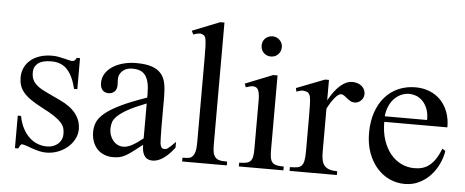

<svg xmlns="http://www.w3.org/2000/svg" viewBox="-48 -810 2275 939"><g transform="rotate(5 1089.0 -340.5)"><path d="M354.5 -112.8Q354.5 -87.4 342.3 -64.2Q330.1 -41 309.6 -23.4Q289.1 -5.9 262 4.4Q234.9 14.6 205.1 14.6Q187 14.6 170.2 10.5Q153.3 6.3 137.9 1Q122.6 -4.4 109.1 -9.3Q95.7 -14.2 84.5 -15.6Q79.1 -15.6 74.7 -7.8Q70.3 0 67.4 6.3H51.3V-153.3H67.4Q73.7 -119.1 87.2 -93.5Q100.6 -67.9 118.9 -50.5Q137.2 -33.2 159.2 -24.4Q181.2 -15.6 205.1 -15.6Q223.1 -15.6 237.3 -21Q251.5 -26.4 261.2 -35.4Q271 -44.4 276.4 -56.4Q281.7 -68.4 281.7 -81.5Q282.2 -98.1 278.1 -112.1Q273.9 -126 261.7 -139.4Q249.5 -152.8 227.3 -167.7Q205.1 -182.6 168.5 -201.2Q132.8 -219.7 109.6 -235.8Q86.4 -252 73 -268.6Q59.6 -285.2 54.2 -302.7Q48.8 -320.3 48.8 -340.8Q48.8 -365.7 58.3 -387.5Q67.9 -409.2 86.4 -425.3Q105 -441.4 132.1 -450.7Q159.2 -460 194.3 -460Q209.5 -460 224.4 -457.3Q239.3 -454.6 252.4 -451.4Q265.6 -448.2 275.9 -445.6Q286.1 -442.9 292 -442.9Q298.8 -442.9 303.5 -445.6Q308.1 -448.2 314 -460H330.1V-307.6H314Q305.2 -343.8 293 -367.7Q280.8 -391.6 265.6 -405.8Q250.5 -419.9 232.2 -426Q213.9 -432.1 192.9 -432.1Q147.9 -432.1 127.2 -415.8Q106.4 -399.4 106 -373.5Q105.5 -360.4 108.2 -347.9Q110.8 -335.4 118.9 -324Q127 -312.5 141.4 -301.8Q155.8 -291 179.2 -280.3L251.5 -246.1Q302.2 -222.7 328.4 -189Q354.5 -155.3 354.5 -112.8Z M833.5 -64.5Q778.3 8.3 726.6 8.3Q715.8 8.3 706.3 4.9Q696.8 1.5 689.7 -6.8Q682.6 -15.1 678.5 -29.1Q674.3 -43 674.3 -64.5Q645 -41.5 625.7 -27.1Q606.4 -12.7 591.6 -4.9Q576.7 2.9 563.2 5.6Q549.8 8.3 532.2 8.3Q508.3 8.3 488.8 0.2Q469.2 -7.8 455.1 -22.7Q440.9 -37.6 433.1 -58.8Q425.3 -80.1 425.3 -106Q425.3 -130.9 434.3 -153.3Q443.4 -175.8 470.2 -198.5Q497.1 -221.2 545.9 -245.1Q594.7 -269 674.3 -296.4V-314.9Q674.3 -347.2 669.2 -369.1Q664.1 -391.1 653.8 -405Q643.6 -418.9 627.9 -425Q612.3 -431.2 590.8 -431.2Q560.1 -431.2 542.5 -415.3Q524.9 -399.4 523.4 -376.5L524.4 -347.2Q525.4 -326.2 513.9 -313.7Q502.4 -301.3 483.9 -301.3Q464.4 -301.3 453.6 -313.7Q442.9 -326.2 442.9 -348.1Q442.9 -374.5 456.3 -395.3Q469.7 -416 492.4 -430.4Q515.1 -444.8 544.7 -452.4Q574.2 -460 606.4 -460Q654.8 -460 684.3 -449.5Q713.9 -439 730 -419.2Q746.1 -399.4 751.2 -371.1Q756.3 -342.8 756.3 -307.6V-155.3Q756.3 -124 757.3 -104Q758.3 -84 758.8 -77.1Q761.2 -64 766.1 -58.6Q771 -53.2 780.3 -53.2Q784.7 -53.2 788.6 -54.4Q792.5 -55.7 797.9 -59.6Q803.2 -63.5 811.5 -71.3Q819.8 -79.1 833.5 -92.8ZM674.3 -267.6Q617.7 -245.6 584.7 -227.3Q551.8 -209 534.7 -192.4Q517.6 -175.8 512.9 -160.4Q508.3 -145 508.3 -128.9Q508.3 -111.3 513.7 -96.7Q519 -82 528.1 -71Q537.1 -60.1 549.6 -53.7Q562 -47.4 576.2 -46.9Q595.2 -45.9 619.4 -58.6Q643.6 -71.3 674.3 -96.2Z M871.6 0V-18.6Q894 -18.6 904.8 -21Q915.5 -23.4 923.3 -33.7Q926.3 -37.6 928.7 -42.7Q931.2 -47.9 933.1 -55.7Q935.1 -63.5 936 -74.5Q937 -85.4 937 -101.1V-506.8Q937 -544.9 936.3 -566.9Q935.5 -588.9 933.8 -600.6Q932.1 -612.3 929.7 -616.7Q927.2 -621.1 923.3 -624.5Q918.9 -627.4 914.1 -629.2Q909.2 -630.9 903.3 -630.9Q897.5 -630.9 889.6 -629.2Q881.8 -627.4 871.6 -623.5L862.8 -641.1L997.6 -694.8H1018.6V-101.1Q1018.6 -86.4 1019.3 -75.9Q1020 -65.4 1021.5 -57.9Q1022.9 -50.3 1025.4 -45.2Q1027.8 -40 1031.2 -35.6Q1034.7 -31.2 1039.1 -28.1Q1043.5 -24.9 1050 -22.7Q1056.6 -20.5 1066.7 -19.5Q1076.7 -18.6 1090.8 -18.6V0Z M1308.6 -599.6Q1308.6 -578.6 1294.7 -564Q1280.8 -549.3 1259.3 -549.3Q1237.8 -549.3 1223.6 -563.5Q1209.5 -577.6 1209.5 -599.6Q1209.5 -610.4 1213.4 -619.4Q1217.3 -628.4 1224.1 -634.8Q1231 -641.1 1240 -644.8Q1249 -648.4 1259.3 -648.4Q1269.5 -648.4 1278.6 -644.5Q1287.6 -640.6 1294.2 -634Q1300.8 -627.4 1304.7 -618.7Q1308.6 -609.9 1308.6 -599.6ZM1149.9 0V-18.6Q1170.9 -18.6 1184.3 -21.5Q1197.8 -24.4 1205.3 -32.5Q1212.9 -40.5 1215.6 -54.9Q1218.3 -69.3 1218.3 -91.8V-331.1Q1218.3 -363.3 1211.2 -379.9Q1204.1 -396.5 1184.6 -396.5Q1177.7 -396.5 1169.4 -394.5Q1161.1 -392.6 1149.9 -388.7L1143.6 -406.2L1278.8 -460H1299.8V-91.8Q1299.8 -69.3 1302.7 -54.9Q1305.7 -40.5 1313.2 -32.5Q1320.8 -24.4 1334.2 -21.5Q1347.7 -18.6 1368.7 -18.6V0Z M1731.4 -406.2Q1731.4 -397.5 1728 -389.2Q1724.6 -380.9 1718.5 -374.8Q1712.4 -368.7 1704.3 -364.7Q1696.3 -360.8 1687 -360.8Q1674.8 -360.8 1665.3 -366.2Q1655.8 -371.6 1647.9 -378.2Q1640.1 -384.8 1632.8 -390.1Q1625.5 -395.5 1617.7 -395.5Q1605.5 -395.5 1588.1 -375.2Q1570.8 -355 1552.2 -319.3V-104Q1552.2 -83 1555.7 -66.9Q1559.1 -50.8 1567.9 -40Q1576.7 -29.3 1592 -23.9Q1607.4 -18.6 1631.3 -18.6V0H1398.9V-18.6Q1419.9 -18.6 1433.8 -20.8Q1447.8 -22.9 1455.8 -31.2Q1463.9 -39.6 1467.3 -56.2Q1470.7 -72.8 1470.7 -101.1V-274.4Q1470.7 -309.6 1470 -330.3Q1469.2 -351.1 1467.5 -362.8Q1465.8 -374.5 1462.9 -379.9Q1460 -385.3 1456.1 -389.6Q1445.3 -395.5 1432.4 -396.5Q1419.4 -397.5 1398.9 -388.7L1394.5 -406.2L1533.2 -460H1552.2V-359.9Q1607.9 -460 1668 -460Q1681.2 -460 1692.9 -456.1Q1704.6 -452.1 1713.1 -445.1Q1721.7 -438 1726.6 -428Q1731.4 -418 1731.4 -406.2Z M2149.4 -163.6Q2144.5 -130.9 2129.4 -98.9Q2114.3 -66.9 2090.8 -41.7Q2067.4 -16.6 2035.6 -1Q2003.9 14.6 1965.3 14.6Q1925.8 14.6 1890.1 -1.7Q1854.5 -18.1 1827.9 -48.6Q1801.3 -79.1 1785.6 -122.3Q1770 -165.5 1770 -218.8Q1770 -275.4 1785.4 -320.3Q1800.8 -365.2 1828.4 -396.5Q1856 -427.7 1894 -444.3Q1932.1 -460.9 1977.5 -460.9Q2014.6 -460.9 2046.1 -448.5Q2077.6 -436 2100.6 -412.6Q2123.5 -389.2 2136.5 -355.5Q2149.4 -321.8 2149.4 -279.3H1839.4Q1839.4 -229.5 1852.5 -189.9Q1865.7 -150.4 1888.2 -123Q1910.6 -95.7 1940.2 -81.3Q1969.7 -66.9 2002.4 -66.4Q2024.4 -65.9 2043.2 -71Q2062 -76.2 2078.1 -88.6Q2094.2 -101.1 2108.2 -121.8Q2122.1 -142.6 2133.8 -173.3ZM2047.4 -306.6Q2047.4 -343.8 2036.6 -366.9Q2025.9 -390.1 2010.7 -403.3Q1995.6 -416.5 1979 -421.4Q1962.4 -426.3 1950.2 -426.3Q1930.7 -426.3 1911.9 -418.5Q1893.1 -410.6 1877.9 -395.5Q1862.8 -380.4 1852.5 -357.9Q1842.3 -335.4 1839.4 -306.6Z"/></g></svg>

Font: Goda
Style: Regular
Weight: 400
Version: 1.0.5